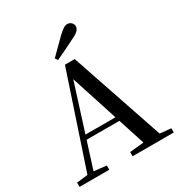

<svg xmlns="http://www.w3.org/2000/svg" viewBox="-219 -1110 1173 1256"><g transform="rotate(-30 367.5 -481.5)"><path d="M293 -809Q323 -838 351.5 -867Q380 -896 406 -921Q431 -944 446 -953.5Q461 -963 475 -963Q494 -963 506 -950.5Q518 -938 518 -923Q518 -909 506 -894Q494 -879 459 -863Q422 -844 384 -825.5Q346 -807 307 -789ZM13 0V-32L112 -44H130L238 -32V0ZM83 0 330 -740H404L655 0H534L319 -664H339L336 -650L130 0ZM193 -244 199 -277H510L516 -244ZM414 0V-32L549 -45H590L725 -32V0Z"/></g></svg>

Font: Noto Serif TC ExtraLight SemiBold
Style: Regular
Weight: 600
Version: Version 2.003-H1;hotconv 1.1.1;makeotfexe 2.6.0